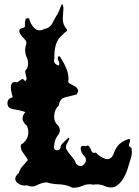

<svg xmlns="http://www.w3.org/2000/svg" viewBox="-20 -840 646 891"><path d="M303.7 25.4Q278.3 15.6 250 15.1Q222.7 14.2 196.3 6.3Q172.9 7.8 151.4 19.5Q140.6 25.4 128.9 25.4Q117.2 25.4 104.5 20Q98.6 21 93.8 21Q73.2 21 57.6 5.9Q50.8 -2 50.8 -10.3Q50.8 -22.9 67.4 -37.1Q72.3 -55.2 85 -69.3Q97.7 -83 109.4 -97.7Q99.6 -114.3 86.9 -131.3Q76.2 -145.5 76.2 -162.1Q76.2 -165.5 77.1 -168.5Q100.6 -182.1 108.4 -206.1Q111.3 -215.8 111.3 -226.6Q111.3 -240.7 105.5 -255.9Q87.9 -269.5 85 -286.1Q85 -288.6 85 -291Q85 -305.7 97.7 -319.8Q85.9 -324.7 70.3 -328.1Q54.7 -331.5 40 -333.5Q14.6 -337.9 14.6 -360.8Q14.6 -383.8 39.1 -388.7Q35.2 -401.4 31.2 -421.4Q30.3 -428.7 30.3 -435.1Q30.3 -445.3 34.2 -452.1Q37.1 -456.5 43 -458.5Q48.8 -460 59.6 -458Q70.3 -463.9 79.1 -471.2Q87.9 -478 95.7 -462.9Q106.4 -470.7 102.5 -480.5Q99.6 -490.2 97.7 -500.5Q96.7 -505.9 97.7 -511.2Q98.6 -516.6 105.5 -521.5Q110.4 -534.2 110.4 -546.4Q110.4 -560.5 103.5 -575.2Q96.7 -591.3 96.7 -607.4Q96.7 -618.2 99.6 -628.9Q102.5 -634.3 102.5 -640.1Q102.5 -650.4 91.8 -660.6Q75.2 -676.8 70.3 -689.9Q68.4 -695.8 70.3 -701.2Q73.2 -706.5 84 -710.9Q97.7 -710 95.7 -724.6Q94.7 -739.3 98.6 -749Q99.6 -752.9 103.5 -754.9Q107.4 -756.3 115.2 -754.4Q120.1 -730 138.7 -710.4Q149.4 -699.2 163.1 -699.2Q173.8 -699.2 185.5 -705.1Q212.9 -710.9 223.6 -733.4Q234.4 -755.9 248 -776.4Q252.9 -784.7 261.7 -809.1Q265.6 -819.3 268.6 -819.8H269.5Q272.5 -819.8 274.4 -803.7Q272.5 -779.3 271.5 -753.9Q271.5 -752.4 271.5 -751Q271.5 -727.1 287.1 -707.5Q296.9 -698.7 286.1 -692.9Q276.4 -686.5 271.5 -679.7Q246.1 -660.2 238.3 -628.9Q232.4 -605.5 232.4 -582Q232.4 -574.7 232.4 -567.4Q230.5 -562 230.5 -557.6Q230.5 -547.9 242.2 -540Q259.8 -529.3 253.9 -553.2Q244.1 -568.4 250 -576.7Q255.9 -585.4 265.6 -564.9Q281.2 -541 291 -513.7Q297.9 -493.7 297.9 -473.1Q297.9 -465.8 296.9 -459Q302.7 -451.2 319.3 -443.8Q335.9 -436.5 340.8 -425.3Q342.8 -420.4 341.8 -414.6Q340.8 -408.7 335 -401.4Q309.6 -395 283.2 -388.7Q256.8 -382.3 252.9 -350.6Q234.4 -335 231.4 -304.2V-298.8Q231.4 -272.5 249 -258.3Q257.8 -246.6 257.8 -235.4Q257.8 -224.6 250 -213.9Q233.4 -192.9 232.4 -169.9Q230.5 -162.6 230.5 -157.2Q230.5 -144 243.2 -142.6H245.1Q260.7 -142.6 262.7 -164.6Q269.5 -175.8 290 -193.8Q296.9 -200.7 299.8 -200.7Q301.8 -200.7 301.8 -198.7Q301.8 -194.3 293.9 -179.2Q286.1 -167.5 286.1 -157.7Q286.1 -150.9 290 -144.5Q298.8 -129.9 311.5 -115.2Q318.4 -107.4 324.2 -99.1Q330.1 -90.8 332 -81.5Q342.8 -69.3 353.5 -69.3Q363.3 -69.3 371.1 -79.1Q378.9 -88.9 378.9 -98.1Q378.9 -109.4 367.2 -120.1Q354.5 -135.7 354.5 -152.3Q354.5 -163.1 366.2 -163.1Q371.1 -163.1 377.9 -161.1Q383.8 -165 387.7 -164.6Q390.6 -164.1 393.6 -160.6Q399.4 -153.3 404.3 -140.1Q408.2 -127 424.8 -131.8Q442.4 -112.3 467.8 -103.5Q473.6 -101.6 478.5 -101.6Q497.1 -101.6 507.8 -127Q515.6 -153.3 534.2 -171.4Q553.7 -189.5 581.1 -195.3Q586.9 -189.9 580.1 -175.3Q573.2 -160.6 589.8 -154.3Q591.8 -143.6 591.8 -132.8Q591.8 -119.1 586.9 -105Q579.1 -80.1 572.3 -56.6Q564.5 -31.7 550.8 -9.3Q537.1 13.2 513.7 26.9Q503.9 29.8 494.1 29.8Q479.5 29.8 464.8 22.9Q447.3 15.6 429.7 15.6Q421.9 15.6 413.1 17.1Q404.3 15.1 395.5 15.1Q379.9 15.1 365.2 21.5Q342.8 31.2 320.3 31.2Q319.3 31.2 318.4 31.2Q314.5 30.3 310.5 28.8Q306.6 26.9 303.7 25.4Z"/></svg>

Font: Brazier Flame
Style: Regular
Weight: 400
Designer: Walter E Stewart
Version: 0.1